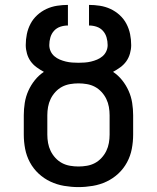

<svg xmlns="http://www.w3.org/2000/svg" viewBox="-20 -755 640 783"><path d="M300 8Q271 8 241.5 3Q212 -2 185.5 -14.5Q159 -27 137.5 -47Q116 -67 102 -93Q88 -119 82.5 -148Q77 -177 77 -206V-285Q77 -310 81 -335.5Q85 -361 95.5 -384.5Q106 -408 122 -428Q138 -448 159 -462Q144 -470 129.5 -480.5Q115 -491 105 -505Q95 -519 90 -536.5Q85 -554 85 -571Q85 -594 89.5 -616Q94 -638 104.5 -658Q115 -678 132 -693.5Q149 -709 169.5 -718.5Q190 -728 212.5 -731.5Q235 -735 257 -735V-651Q241 -651 226 -646Q211 -641 200.5 -629.5Q190 -618 185.5 -602.5Q181 -587 181 -571Q181 -558 186.5 -546Q192 -534 202 -525.5Q212 -517 224 -512Q236 -507 248.5 -504Q261 -501 274 -500Q287 -499 300 -499Q313 -499 326 -500Q339 -501 351.5 -504Q364 -507 376 -512Q388 -517 398 -525.5Q408 -534 413.5 -546Q419 -558 419 -571Q419 -587 414.5 -602.5Q410 -618 399.5 -629.5Q389 -641 374 -646Q359 -651 343 -651V-735Q365 -735 387.5 -731.5Q410 -728 430.5 -718.5Q451 -709 468 -693.5Q485 -678 495.5 -658Q506 -638 510.5 -616Q515 -594 515 -571Q515 -554 510 -536.5Q505 -519 495 -505Q485 -491 470.5 -480.5Q456 -470 441 -462Q462 -448 478 -428Q494 -408 504.5 -384.5Q515 -361 519 -335.5Q523 -310 523 -285V-206Q523 -177 517.5 -148Q512 -119 498 -93Q484 -67 462.5 -47Q441 -27 414.5 -14.5Q388 -2 358.5 3Q329 8 300 8ZM300 -76Q317 -76 334.5 -79Q352 -82 367 -90Q382 -98 394 -111Q406 -124 413.5 -139.5Q421 -155 424 -172Q427 -189 427 -206V-285Q427 -302 424 -319Q421 -336 413.5 -351.5Q406 -367 394 -380Q382 -393 367 -401Q352 -409 334.5 -412Q317 -415 300 -415Q283 -415 265.5 -412Q248 -409 233 -401Q218 -393 206 -380Q194 -367 186.5 -351.5Q179 -336 176 -319Q173 -302 173 -285V-206Q173 -189 176 -172Q179 -155 186.5 -139.5Q194 -124 206 -111Q218 -98 233 -90Q248 -82 265.5 -79Q283 -76 300 -76Z"/></svg>

Font: Iosevka SS04 Medium Extended
Style: Regular
Weight: 500
Width: 7
Monospace: yes
Designer: Belleve Invis
Foundry: Belleve Invis
Version: Version 19.0.0; ttfautohint (v1.8.4)